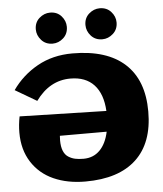

<svg xmlns="http://www.w3.org/2000/svg" viewBox="-56 -864 783 924"><g transform="rotate(-5 335.0 -402.5)"><path d="M145 -740.2Q145 -773.9 168.2 -794.4Q191.4 -814.9 220.2 -814.9Q253.9 -814.9 274.4 -792Q294.9 -769 294.9 -740.2Q294.9 -706.5 272 -685.8Q249 -665 220.2 -665Q186.5 -665 165.8 -688.2Q145 -711.4 145 -740.2ZM384.8 -740.2Q384.8 -773.9 408 -794.4Q431.2 -814.9 460 -814.9Q493.7 -814.9 514.4 -792Q535.2 -769 535.2 -740.2Q535.2 -706.5 512 -685.8Q488.8 -665 460 -665Q426.3 -665 405.5 -688.2Q384.8 -711.4 384.8 -740.2ZM449.2 -319.8Q444.8 -402.3 404.1 -446.3Q363.3 -490.2 290 -490.2Q189.5 -490.2 122.1 -397L18.1 -458Q66.4 -526.9 140.6 -568.4Q214.8 -609.9 310.1 -609.9Q476.1 -609.9 563 -530.5Q649.9 -451.2 649.9 -299.8Q649.9 -148.4 565.2 -69.3Q480.5 9.8 319.8 9.8Q232.9 9.8 166.3 -20Q99.6 -49.8 61.3 -109.6Q22.9 -169.4 22.9 -252Q22.9 -290 30.8 -330.1ZM441.9 -220.2H215.8Q214.8 -212.4 214.8 -198.2Q214.8 -167.5 223.1 -147.2Q231.4 -127 247.1 -117.2Q262.7 -107.4 279.5 -103.8Q296.4 -100.1 319.8 -100.1Q367.2 -100.1 398.4 -131.3Q429.7 -162.6 441.9 -220.2Z"/></g></svg>

Font: Zantroke
Style: Regular
Weight: 500
Foundry: gluk
Version: Version 0.36